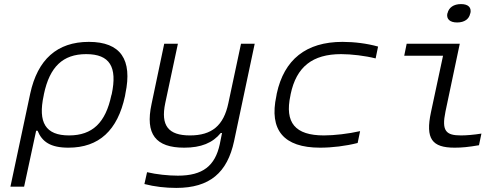

<svg xmlns="http://www.w3.org/2000/svg" viewBox="-20 -714 2440 940"><path d="M592 -244 594 -256C629 -422 571 -509 415 -509C259 -509 164 -422 128 -256L31 200H98L157 -74H164C186 -20 227 9 315 9C465 9 556 -76 592 -244ZM194 -247 195 -253C223 -386 287 -449 402 -449C518 -449 555 -386 527 -253L525 -247C497 -114 433 -51 318 -51C203 -51 165 -114 194 -247Z M1126 -23 1227 -500H1160L1098 -209C1075 -99 1017 -51 910 -51C804 -51 766 -99 789 -209L851 -500H784L722 -205C690 -57 742 9 882 9C964 9 1021 -14 1061 -63H1067L1056 -8C1033 98 973 146 851 146C804 146 746 140 700 129L687 187C737 200 790 206 843 206C1007 206 1093 131 1126 -23Z M1335 -256 1333 -244C1297 -78 1368 9 1547 9C1606 9 1672 1 1731 -14L1743 -72C1686 -59 1616 -51 1566 -51C1425 -51 1373 -113 1402 -247L1403 -253C1431 -387 1510 -449 1650 -449C1700 -449 1768 -441 1819 -428L1831 -486C1778 -501 1715 -509 1657 -509C1478 -509 1371 -422 1335 -256Z M2237 -51C2164 -51 2141 -72 2161 -168L2231 -500H1971L1959 -441H2149L2090 -165C2062 -34 2095 9 2206 9C2241 9 2273 6 2325 -3L2337 -60C2300 -54 2263 -51 2237 -51ZM2170 -648C2165 -621 2182 -604 2218 -604C2254 -604 2277 -621 2282 -648L2283 -649C2289 -677 2273 -694 2237 -694C2201 -694 2177 -677 2171 -649Z"/></svg>

Font: LT Wave Mono Light
Style: Italic
Weight: 300
Designer: Daniel Lyons
Version: Version 2.5 (Glyphs App)